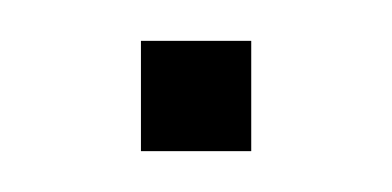

<svg xmlns="http://www.w3.org/2000/svg" viewBox="-20 -460 192 94"><path d="M49 -386V-440H103V-386Z"/></svg>

Font: Big Shoulders Text ExtraLight
Style: Regular
Weight: 250
Version: Version 2.002